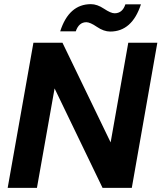

<svg xmlns="http://www.w3.org/2000/svg" viewBox="-20 -905 778 925"><path d="M598 -699H738L615 0H474L243 -479L158 0H17L141 -699H281L513 -219ZM270 -754Q312 -885 418 -885Q448 -885 481 -863Q514 -841 532 -841Q570 -841 584 -884H659Q616 -753 511 -753Q480 -753 447 -775.5Q414 -798 396 -798Q360 -798 345 -754Z"/></svg>

Font: Poppins SemiBold
Style: Italic
Weight: 600
Italic angle: -10°
Designer: Ninad Kale (Devanagari), Jonny Pinhorn (Latin)
Foundry: Indian Type Foundry
Version: Version 3.200;PS 1.000;hotconv 16.6.54;makeotf.lib2.5.65590